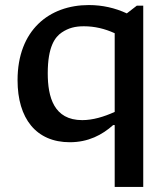

<svg xmlns="http://www.w3.org/2000/svg" viewBox="-20 -552 660 760"><path d="M49.5 -234.5C49.5 -83 123 11 256.5 11C329.5 11 384.5 -18 428 -57H434V188H547V-529.5H521.5L482 -499C435.5 -520.5 385.5 -532 331.5 -532C175 -532 49.5 -433 49.5 -234.5ZM169 -262C169 -368 198 -405.5 224.5 -423.5C251.5 -441.5 277.5 -448 312 -448C354.5 -448 394.5 -438.5 434 -420.5V-109C391 -89.5 347 -76.5 305.5 -76.5C193 -76.5 169 -168 169 -262Z"/></svg>

Font: Monaspace Argon Medium
Style: Regular
Weight: 500
Designer: Riley Cran & the Lettermatic Team
Foundry: Lettermatic
Version: Version 1.000 (Monaspace Argon)